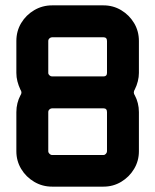

<svg xmlns="http://www.w3.org/2000/svg" viewBox="-20 -696 579 716"><path d="M498 -132Q498 -96 480 -66Q462 -36 432 -18Q402 0 366 0H174Q138 0 107.5 -18Q77 -36 59 -66Q41 -96 41 -132V-278Q41 -295 45 -311Q49 -327 56 -340Q64 -351 56 -362Q49 -377 45 -392.5Q41 -408 41 -424V-543Q41 -580 59 -610Q77 -640 107.5 -658Q138 -676 174 -676H366Q402 -676 432 -658Q462 -640 480 -610Q498 -580 498 -543V-424Q498 -409 494 -393Q490 -377 483 -363Q475 -351 483 -340Q490 -327 494 -311Q498 -295 498 -278ZM379 -424V-543Q379 -557 366 -557H174Q169 -557 164.5 -553Q160 -549 160 -543V-424Q160 -419 164.5 -415Q169 -411 174 -411H366Q379 -411 379 -424ZM379 -132V-278Q379 -292 366 -292H174Q169 -292 164.5 -288Q160 -284 160 -278V-132Q160 -127 164.5 -122.5Q169 -118 174 -118H366Q371 -118 375 -122.5Q379 -127 379 -132Z"/></svg>

Font: Monomaniac One
Style: Regular
Weight: 400
Version: Version 1.000; ttfautohint (v1.8.3)